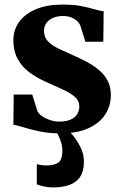

<svg xmlns="http://www.w3.org/2000/svg" viewBox="-20 -572 534 840"><path d="M241.5 11.5Q194.5 11.5 155 3.2Q115.5 -5 85.8 -14.2Q56 -23.5 38.5 -26.5L40 -158.5H121L143.5 -86.5Q149.5 -73.5 165.2 -63Q181 -52.5 200.8 -46.2Q220.5 -40 238.5 -40Q268.5 -40 288.2 -48.5Q308 -57 317.5 -72.2Q327 -87.5 327 -106Q327 -131 308 -147.8Q289 -164.5 255.8 -180Q222.5 -195.5 178.5 -215Q137.5 -233.5 106 -257.5Q74.5 -281.5 56.5 -315.5Q38.5 -349.5 38.5 -396Q38.5 -441.5 64 -476.5Q89.5 -511.5 137.8 -531.8Q186 -552 254.5 -552Q302.5 -552 336.2 -545.2Q370 -538.5 393.5 -531.5Q417 -524.5 433.5 -522.5L432 -389.5H353.5L332 -458.5Q327 -471.5 316 -481.2Q305 -491 289.8 -496.5Q274.5 -502 256 -502Q231.5 -502 212.5 -494Q193.5 -486 183 -471.2Q172.5 -456.5 172.5 -437Q172.5 -409 190.2 -390.8Q208 -372.5 236.8 -359Q265.5 -345.5 298 -331Q329 -317.5 358.8 -301.8Q388.5 -286 412.5 -266Q436.5 -246 450.8 -219.2Q465 -192.5 465 -156.5Q465 -110.5 441.2 -72.5Q417.5 -34.5 368 -11.5Q318.5 11.5 241.5 11.5ZM211 248Q193.5 248 173.8 244Q154 240 141 234.5V146Q151 149 163 150.5Q175 152 181 152Q214.5 152 233.8 140.2Q253 128.5 253 86Q253 69 247.5 51.5Q242 34 234.8 19.5Q227.5 5 221 -2.5L259 -6.5L277.5 -2.5Q289 7 305.8 28.8Q322.5 50.5 335.5 79.5Q348.5 108.5 347 141.5Q346 180.5 329 204Q312 227.5 281.8 237.8Q251.5 248 211 248Z"/></svg>

Font: Merriweather 60pt ExtraBold
Style: Regular
Weight: 800
Version: Version 2.100